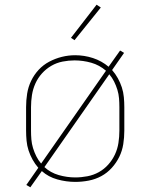

<svg xmlns="http://www.w3.org/2000/svg" viewBox="-20 -766 640 817"><path d="M109 31 92 21 143 -52Q129 -68 118.5 -87Q108 -106 101.5 -126Q95 -146 93 -167.5Q91 -189 91 -210V-310Q91 -339 95.5 -367.5Q100 -396 112.5 -422Q125 -448 144.5 -469Q164 -490 189.5 -503.5Q215 -517 243 -524Q271 -531 300 -531Q319 -531 338 -528Q357 -525 375.5 -519Q394 -513 411 -503.5Q428 -494 442 -482L491 -551L508 -541L457 -468Q471 -452 481.5 -433Q492 -414 498.5 -394Q505 -374 507 -352.5Q509 -331 509 -310V-210Q509 -181 504.5 -152.5Q500 -124 487.5 -98.5Q475 -73 455.5 -51.5Q436 -30 411 -16.5Q386 -3 357.5 2.5Q329 8 300 8Q262 8 224 -2.5Q186 -13 158 -38ZM155 -70 431 -465Q417 -477 401.5 -485.5Q386 -494 368.5 -499Q351 -504 333 -506.5Q315 -509 297 -509Q272 -509 246.5 -504Q221 -499 198.5 -486Q176 -473 158.5 -453.5Q141 -434 130.5 -410.5Q120 -387 116 -361.5Q112 -336 112 -310V-210Q112 -191 113.5 -172.5Q115 -154 120.5 -136Q126 -118 134.5 -101Q143 -84 155 -70ZM300 -11Q326 -11 352 -16Q378 -21 400.5 -33.5Q423 -46 440.5 -65.5Q458 -85 469 -108.5Q480 -132 484 -158Q488 -184 488 -210V-310Q488 -329 486.5 -347.5Q485 -366 479.5 -384Q474 -402 465.5 -419Q457 -436 445 -450L169 -55Q195 -31 230 -21Q265 -11 300 -11ZM297 -595 282 -605 391 -746 409 -734Z"/></svg>

Font: Zed Sans Thin Extended
Style: Regular
Weight: 100
Width: 7
Designer: Belleve Invis
Foundry: Belleve Invis
Version: Version 1.0.0; ttfautohint (v1.8.4)